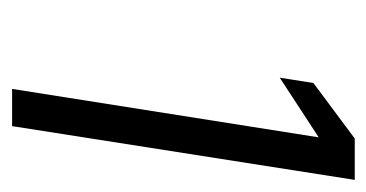

<svg xmlns="http://www.w3.org/2000/svg" viewBox="-168 -462 620 325"><g transform="rotate(90 142.5 -300.0)"><path d="M112 -463 213 -529 131 -10H194L285 -590H215L121 -520Z"/></g></svg>

Font: Charger Sport
Style: LitExtObl
Weight: 300
Designer: Jasper
Foundry: Cannot Into Space Fonts
Version: Version 1.1